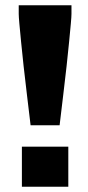

<svg xmlns="http://www.w3.org/2000/svg" viewBox="-20 -708 335 728"><path d="M96 -233Q89 -293 82 -350Q75 -407 69.5 -457.5Q64 -508 60 -549Q56 -590 53.5 -617.5Q51 -645 51 -655V-688H251V-655Q251 -645 248.5 -617.5Q246 -590 242 -549Q238 -508 232.5 -457.5Q227 -407 220 -350Q213 -293 206 -233ZM63 0V-152H239V0Z"/></svg>

Font: Saira Condensed Black
Style: Regular
Weight: 900
Width: 3
Designer: Hector Gatti with collaboration of the Omnibus-Type team
Foundry: Omnibus-Type
Version: Version 1.101